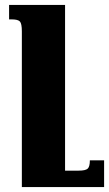

<svg xmlns="http://www.w3.org/2000/svg" viewBox="-20 -512 444 782"><path d="M404 250H69V-384Q69 -416 61 -424.5Q53 -433 28 -433H17V-492H245V183H300Q328 183 337 175Q346 167 346 141H404Z"/></svg>

Font: Noto Serif Armenian Black Narrow
Style: Regular
Weight: 900
Width: 4
Designer: Monotype Design team
Foundry: Monotype Imaging Inc.
Version: Version 1.000